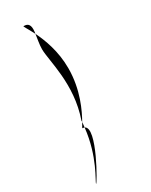

<svg xmlns="http://www.w3.org/2000/svg" viewBox="-203 -733 678 863"><g transform="rotate(-30 135.5 -301.5)"><path d="M19 87C19 97 155 -134 101 -158C86 -15 19 77 19 87ZM91 -160C95 -160 98 -159 101 -158L104 -185C95 -169 89 -160 91 -160ZM91 -690C87 -690 102 -669 120 -633C125 -665 124 -690 91 -690ZM104 -185C127 -226 171 -313 171 -426C171 -514 143 -586 120 -633C117 -610 111 -583 111 -558C111 -498 160 -352 104 -192Z"/></g></svg>

Font: Ampere
Style: UltCnd
Weight: 400
Version: Version 1